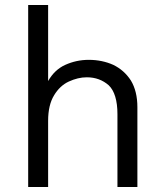

<svg xmlns="http://www.w3.org/2000/svg" viewBox="-20 -750 659 770"><path d="M173 0V-265C173 -308 181 -342 197 -368C212 -393 232 -412 256 -423C280 -434 304 -440 328 -440C363 -440 392 -429 416 -408C439 -386 451 -347 451 -292V0H531V-320C531 -363 522 -399 505 -427C487 -455 463 -476 434 -490C405 -503 372 -510 336 -510C302 -510 271 -503 242 -490C213 -477 190 -455 173 -425V-730H93V0Z"/></svg>

Font: WorkSans-Regular
Style: Regular
Weight: 500
Designer: Wei Huang
Foundry: Wei Huang
Version: ""